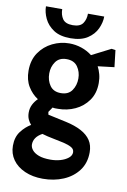

<svg xmlns="http://www.w3.org/2000/svg" viewBox="-101 -727 701 1058"><g transform="rotate(10 249.5 -198.5)"><path d="M215 271Q158 271 114 251.5Q70 232 46 198Q22 164 22 120Q22 72 45.5 40.5Q69 9 101 -10Q90 -22 83 -38Q76 -54 76 -75Q76 -100 86.5 -120.5Q97 -141 113 -156Q79 -178 57 -214.5Q35 -251 35 -302Q35 -362 63.5 -403.5Q92 -445 137 -467Q182 -489 231 -489Q266 -489 299 -478Q332 -467 359 -446L465 -500L487 -497L498 -403L406 -392Q416 -373 422 -350.5Q428 -328 428 -302Q428 -244 399.5 -204Q371 -164 326.5 -143.5Q282 -123 231 -123Q223 -123 215.5 -123Q208 -123 201 -125L182 -97L185 -82L287 -60Q338 -49 373.5 -30Q409 -11 427 16.5Q445 44 445 83Q445 143 413.5 185Q382 227 330 249Q278 271 215 271ZM239 160Q268 160 294 152.5Q320 145 337.5 131Q355 117 355 99Q355 81 338 71.5Q321 62 293.5 55.5Q266 49 233.5 43Q201 37 171 28Q147 41 135.5 58Q124 75 124 95Q124 111 136 126Q148 141 173 150.5Q198 160 239 160ZM231 -211Q273 -211 293 -239.5Q313 -268 313 -307Q313 -344 293 -372.5Q273 -401 231 -401Q190 -401 170 -372.5Q150 -344 150 -307Q150 -268 170 -239.5Q190 -211 231 -211ZM231 -518Q172 -518 136.5 -541.5Q101 -565 84.5 -600Q68 -635 68 -668H159Q159 -636 174.5 -613.5Q190 -591 231 -591Q272 -591 287.5 -613.5Q303 -636 303 -668H394Q394 -635 378 -600Q362 -565 326 -541.5Q290 -518 231 -518Z"/></g></svg>

Font: Kreon SemiBold
Style: Regular
Weight: 600
Designer: Julia Petretta
Foundry: Julia Petretta and Eli Heuer
Version: Version 2.002